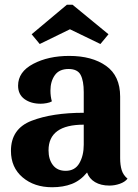

<svg xmlns="http://www.w3.org/2000/svg" viewBox="-20 -765 580 807"><path d="M199 22Q124 22 75 -19.5Q26 -61 26 -131Q26 -224 113 -257.5Q200 -291 332 -291V-378Q332 -425 319 -450Q306 -475 268 -475Q229 -475 210.5 -449Q192 -423 192 -384Q192 -360 198 -339Q190 -334 176 -331.5Q162 -329 151 -329Q110 -329 83 -348.5Q56 -368 56 -405Q56 -463 119.5 -496.5Q183 -530 271 -530Q367 -530 426 -488Q485 -446 485 -359V-100Q485 -71 491.5 -50Q498 -29 516 -14Q505 0 483.5 7.5Q462 15 440 15Q404 15 379.5 0.5Q355 -14 346 -40Q318 -6 282 8Q246 22 199 22ZM332 -157V-241Q184 -241 184 -133Q184 -95 202.5 -71Q221 -47 256 -47Q295 -47 313.5 -79Q332 -111 332 -157ZM285 -745 436 -621 402 -580 274 -642 147 -580 113 -621 261 -745Z"/></svg>

Font: Sansita
Style: Bold
Weight: 700
Designer: Pablo Cosgaya
Foundry: Omnibus-Type
Version: Version 1.006